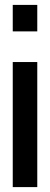

<svg xmlns="http://www.w3.org/2000/svg" viewBox="-20 -763 205 783"><path d="M32 -635V-743H132V-635ZM32 0V-510H132V0Z"/></svg>

Font: Saira Ultra Condensed
Style: Bold
Weight: 700
Width: 1
Designer: Hector Gatti with collaboration of the Omnibus-Type team
Foundry: Omnibus-Type
Version: Version 1.001; ttfautohint (v1.8)